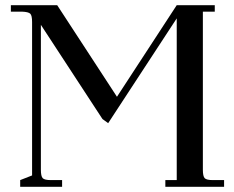

<svg xmlns="http://www.w3.org/2000/svg" viewBox="-20 -722 905 742"><path d="M22 -677V-702H201L432 -348L663 -702H810V-677H764V-66Q764 -41 771 -33.5Q778 -26 803 -26H846V0H619V-26H663V-651L398 -246L376 -262L138 -626V-66Q138 -41 145 -33.5Q152 -26 177 -26H220V0H58V-26L104 -44V-637Q104 -662 97 -669Q90 -676 65 -677Z"/></svg>

Font: Dihjauti
Style: Bold
Weight: 700
Designer: T. Christopher White
Version: Version 3.0.0